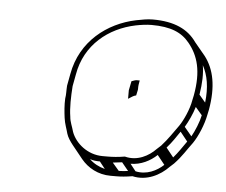

<svg xmlns="http://www.w3.org/2000/svg" viewBox="-39 -795 611 518"><g transform="rotate(5 266.0 -536.0)"><path d="M138 -518C137 -501 139 -481 141 -466C143 -450 149 -436 152 -424C155 -414 162 -404 169 -395L198 -359C216 -337 244 -321 278 -321H293C306 -321 319 -322 337 -325C376 -316 412 -335 435 -359L446 -369C467 -391 476 -408 492 -429C505 -448 519 -481 524 -508L527 -522C538 -585 529 -631 503 -665L474 -700C451 -733 414 -751 355 -751C340 -751 326 -748 310 -745C233 -729 162 -675 146 -585L140 -553C139 -540 140 -529 138 -518ZM266 -372H252C211 -372 178 -400 167 -430C163 -445 157 -456 156 -470C152 -494 153 -525 155 -553L161 -585C175 -667 238 -716 310 -731C325 -734 340 -736 353 -736C405 -736 435 -723 456 -697C483 -664 495 -623 483 -557L480 -543C476 -519 462 -488 451 -472C435 -450 425 -434 407 -414L396 -404C377 -384 346 -367 312 -376C295 -373 278 -372 266 -372ZM326 -584C321 -584 316 -581 312 -580L307 -555V-544V-532L318 -539C321 -541 324 -542 328 -543L331 -557C332 -560 331 -565 332 -572L334 -584ZM515 -540 498 -560C503 -591 504 -617 500 -640C514 -614 520 -582 515 -540ZM509 -505C505 -486 495 -462 486 -446L466 -470C475 -485 485 -506 491 -526ZM476 -431C464 -414 455 -400 442 -385L422 -410C437 -427 445 -440 456 -456ZM420 -363C402 -346 374 -332 344 -339L329 -358C357 -358 382 -371 400 -388ZM324 -338C315 -337 307 -336 299 -336L281 -357C288 -358 297 -359 306 -360ZM261 -338C245 -342 230 -350 219 -361C227 -358 236 -357 246 -357Z"/></g></svg>

Font: Blanket
Style: Ugh
Weight: 900
Foundry: Cannot Into Space Fonts
Version: Version 0.9